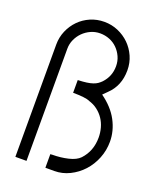

<svg xmlns="http://www.w3.org/2000/svg" viewBox="-139 -828 740 908"><g transform="rotate(20 231.0 -374.0)"><path d="M50 -567Q50 -604 64 -636.5Q78 -669 102 -693.5Q126 -718 158.5 -732Q191 -746 228 -746Q265 -746 297.5 -732Q330 -718 354.5 -694Q379 -670 393.5 -637.5Q408 -605 408 -567Q408 -489 356 -440L335 -419Q392 -378 419 -327Q446 -276 446 -222Q446 -178 430 -138Q414 -98 386.5 -68Q359 -38 322.5 -20Q286 -2 246 -2H201V-71Q204 -70 204.5 -70Q205 -70 204.5 -70Q204 -70 204.5 -70.5Q205 -71 210 -71Q252 -71 290 -80Q328 -89 346 -108Q389 -154 389 -222Q389 -247 382.5 -270.5Q376 -294 363 -313.5Q350 -333 330.5 -348Q311 -363 286 -370H288Q264 -380 203 -380V-444Q229 -445 247 -447.5Q265 -450 278 -454.5Q291 -459 299.5 -465Q308 -471 316 -479Q351 -516 351 -567Q351 -593 341 -615Q331 -637 314.5 -653.5Q298 -670 275.5 -679Q253 -688 228 -688Q203 -688 181 -678Q159 -668 142.5 -651.5Q126 -635 116 -613Q106 -591 106 -567V-2H50Z"/></g></svg>

Font: Fundamental  Brigade Scvhlank
Style: Regular
Weight: 100
Designer: Peter Wiegel, original typeface by Arno Drescher 1935
Foundry: Peter Wiegel
Version: Version 0.000 2012 initial release